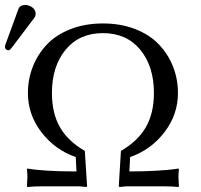

<svg xmlns="http://www.w3.org/2000/svg" viewBox="-62 -753 814 776"><path d="M657.2 -377Q657.2 -289.6 602.5 -218.5Q547.9 -147.5 463.9 -118.2L460.9 -60.1Q519 -60.1 568.6 -63Q618.2 -65.9 638.7 -68.8L659.2 -71.8L661.1 -67.9Q659.2 -52.2 659.2 -39.1Q659.2 -28.3 661.1 0L659.2 2.9Q634.8 0 599.1 0H454.1Q444.3 0 420.9 2.9L418 0L426.8 -143.1Q495.6 -183.1 527.8 -239.5Q560.1 -295.9 560.1 -377Q560.1 -484.9 504.9 -552Q449.7 -619.1 354 -619.1Q258.3 -619.1 203.1 -552Q147.9 -484.9 147.9 -377Q147.9 -295.9 179.9 -239.5Q211.9 -183.1 280.8 -143.1L290 0L287.1 2.9Q263.7 0 253.9 0H108.9Q73.2 0 48.8 2.9L46.9 0Q48.8 -28.3 48.8 -39.1Q48.8 -52.2 46.9 -67.9L48.8 -71.8Q116.7 -60.1 247.1 -60.1L244.1 -118.2Q160.2 -147.5 105.5 -218.5Q50.8 -289.6 50.8 -377Q50.8 -433.1 70.6 -483.4Q90.3 -533.7 127.4 -573Q164.6 -612.3 223.1 -635.3Q281.7 -658.2 354 -658.2Q426.3 -658.2 484.9 -635.3Q543.5 -612.3 580.6 -573Q617.7 -533.7 637.5 -483.4Q657.2 -433.1 657.2 -377ZM40 -732.9Q55.7 -732.9 68.8 -722.9Q82 -712.9 82 -698.2Q82 -687.5 76.2 -680.2L-16.1 -558.1Q-22.5 -549.8 -27.8 -549.8Q-33.7 -549.8 -37.8 -553.7Q-42 -557.6 -42 -563Q-42 -567.4 -40 -573.2L12.2 -715.8Q18.1 -732.9 40 -732.9Z"/></svg>

Font: Linear Smooth
Style: Regular
Weight: 400
Designer: Philipp H. Poll, Flanker
Foundry: Philipp H. Poll, reworked by Flanker
Version: Version 1.061 | FøM Fix